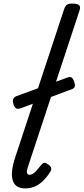

<svg xmlns="http://www.w3.org/2000/svg" viewBox="-20 -1035 466 1070"><path d="M121 15Q65 15 51 -29.5Q37 -74 65 -159L337 -983Q344 -1003 353.5 -1009Q363 -1015 382 -1015Q413 -1015 421.5 -1005.5Q430 -996 423 -976L135 -103Q128 -82 130.5 -71.5Q133 -61 145 -61Q155 -61 164 -67Q173 -73 184 -85Q195 -97 210 -116Q218 -126 226 -127.5Q234 -129 245 -121Q261 -111 264.5 -101Q268 -91 262 -81Q242 -48 219.5 -26.5Q197 -5 172.5 5Q148 15 121 15ZM94 -431Q78 -426 68.5 -432Q59 -438 54 -458Q50 -471 53.5 -482Q57 -493 71 -499L356 -603Q370 -608 378 -603.5Q386 -599 393 -581Q399 -566 397 -555Q395 -544 383 -539Z"/></svg>

Font: Playwrite US Trad
Style: Regular
Weight: 400
Designer: Veronika Burian, José Scaglione
Foundry: TypeTogether
Version: Version 1.002